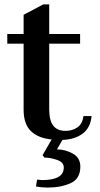

<svg xmlns="http://www.w3.org/2000/svg" viewBox="-20 -624 455 870"><path d="M263 10 238 53Q276 53 310 72Q344 91 344 131Q344 186 300 206Q256 226 195 226Q171 226 143 221L148 190Q164 192 171 192Q269 192 269 135Q269 111 238.5 100.5Q208 90 181 90L173 79L214 8Q153 2 120 -30Q87 -62 87 -127V-426H13V-470H87V-557L176 -604H203V-470H343V-426H203V-129Q203 -79 221 -55Q239 -31 277 -31Q308 -31 331 -47Q354 -63 358 -98H395Q390 -45 354.5 -18.5Q319 8 263 10Z"/></svg>

Font: Taviraj Medium
Style: Regular
Weight: 500
Designer: Katatrad Team
Foundry: CadsonDemak
Version: Version 1.030